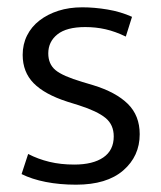

<svg xmlns="http://www.w3.org/2000/svg" viewBox="-20 -496 441 525"><path d="M324 -396Q295 -410 268.5 -416Q242 -422 213 -422Q162 -422 137 -402Q112 -382 112 -350Q112 -321 131.5 -304.5Q151 -288 205 -272L235 -263Q297 -244 329.5 -212Q362 -180 362 -129Q362 -69 317 -30Q272 9 188 9Q143 9 105 1.5Q67 -6 39 -20L57 -75Q84 -61 115 -53.5Q146 -46 183 -46Q234 -46 262.5 -65.5Q291 -85 291 -123Q291 -155 268.5 -173.5Q246 -192 196 -208L164 -218Q102 -238 72 -268.5Q42 -299 42 -346Q42 -375 54 -399Q66 -423 88 -440Q110 -457 139.5 -466.5Q169 -476 205 -476Q238 -476 274 -470Q310 -464 341 -450Z"/></svg>

Font: Mukta Mahee Light
Style: Regular
Weight: 300
Designer: Shuchita Grover, Noopur Datye, Girish Dalvi, Yashodeep Gholap
Foundry: Ek Type
Version: Version 2.538;PS 1.000;hotconv 16.6.51;makeotf.lib2.5.65220;